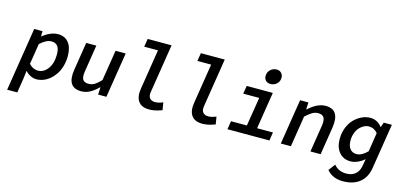

<svg xmlns="http://www.w3.org/2000/svg" viewBox="-81 -1318 4359 2091"><g transform="rotate(15 2098.5 -272.5)"><path d="M50.8 205.1 164.1 -509.8H257.8L256.8 -451.2H259.8Q297.9 -483.4 343.3 -503.2Q388.7 -522.9 430.2 -522.9Q509.3 -522.9 551.8 -468.8Q594.2 -414.6 594.2 -319.8Q594.2 -259.3 578.9 -205.6Q563.5 -151.9 537.4 -112.5Q511.2 -73.2 477.1 -44.4Q442.9 -15.6 404.5 -1.2Q366.2 13.2 327.1 13.2Q293.5 13.2 260.3 -3.2Q227.1 -19.5 202.1 -48.8L190.9 42L165 205.1ZM317.9 -82Q384.3 -82 429.7 -143.1Q475.1 -204.1 475.1 -307.1Q475.1 -428.2 382.8 -428.2Q323.7 -428.2 254.9 -363.8L217.8 -130.9Q240.2 -106 267.1 -94Q293.9 -82 317.9 -82Z M832.5 13.2Q667.5 13.2 700.7 -193.8L750.5 -509.8H864.7L817.4 -209Q806.6 -145 823 -115.5Q839.4 -85.9 889.6 -85.9Q924.3 -85.9 955.3 -104Q986.3 -122.1 1026.4 -165L1081.5 -509.8H1195.8L1114.7 0H1021.5L1025.4 -82H1021.5Q975.6 -36.1 929.9 -11.5Q884.3 13.2 832.5 13.2Z M1598.1 13.2Q1513.2 13.2 1476.6 -38.3Q1439.9 -89.8 1455.1 -184.1L1526.4 -633.8H1371.1L1386.2 -725.1H1655.3L1568.4 -176.8Q1560.5 -127.9 1580.8 -104.5Q1601.1 -81.1 1641.1 -81.1Q1678.7 -81.1 1729 -102.1L1743.2 -17.1Q1709 -5.4 1693.8 -0.7Q1678.7 3.9 1651.9 8.5Q1625 13.2 1598.1 13.2Z M2197.8 13.2Q2112.8 13.2 2076.2 -38.3Q2039.6 -89.8 2054.7 -184.1L2126 -633.8H1970.7L1985.8 -725.1H2254.9L2168 -176.8Q2160.2 -127.9 2180.4 -104.5Q2200.7 -81.1 2240.7 -81.1Q2278.3 -81.1 2328.6 -102.1L2342.8 -17.1Q2308.6 -5.4 2293.5 -0.7Q2278.3 3.9 2251.5 8.5Q2224.6 13.2 2197.8 13.2Z M2803.2 -597.2Q2771 -597.2 2750.7 -616.5Q2730.5 -635.7 2730.5 -668Q2730.5 -710.4 2759.8 -738.8Q2789.1 -767.1 2830.6 -767.1Q2862.8 -767.1 2883.1 -746.6Q2903.3 -726.1 2903.3 -693.8Q2903.3 -651.4 2874 -624.3Q2844.7 -597.2 2803.2 -597.2ZM2479.5 0 2494.6 -94.2H2673.3L2725.6 -418.9H2545.4L2560.5 -509.8H2854.5L2788.6 -94.2H2967.3L2952.6 0Z M3081.1 0 3162.1 -509.8H3255.9L3252 -431.2H3255.9Q3355.5 -522.9 3448.2 -522.9Q3611.3 -522.9 3580.1 -315.9L3530.3 0H3415L3462.9 -300.8Q3473.1 -364.7 3456.3 -394.8Q3439.5 -424.8 3390.1 -424.8Q3355.5 -424.8 3325.4 -407.5Q3295.4 -390.1 3250 -349.1L3194.8 0Z M3837.9 222.2Q3721.7 222.2 3656.7 144L3712.9 68.8Q3764.6 131.8 3852.5 131.8Q3914.6 131.8 3953.6 99.6Q3992.7 67.4 4003.4 7.8L4018.6 -75.2Q3986.3 -45.9 3944.1 -27.3Q3901.9 -8.8 3862.8 -8.8Q3782.2 -8.8 3734.9 -64.7Q3687.5 -120.6 3687.5 -214.8Q3687.5 -282.2 3710.4 -341.1Q3733.4 -399.9 3771 -439Q3808.6 -478 3856 -500.5Q3903.3 -522.9 3952.6 -522.9Q4031.7 -522.9 4084.5 -455.1H4086.4L4105.5 -509.8H4196.8L4115.7 0Q4098.6 107.4 4027.1 164.8Q3955.6 222.2 3837.9 222.2ZM3905.8 -102.1Q3964.4 -102.1 4027.8 -167L4060.5 -379.9Q4019.5 -428.2 3961.4 -428.2Q3933.1 -428.2 3905.3 -413.8Q3877.4 -399.4 3855.2 -374.3Q3833 -349.1 3819.3 -311Q3805.7 -272.9 3805.7 -229Q3805.7 -169.4 3832 -135.7Q3858.4 -102.1 3905.8 -102.1Z"/></g></svg>

Font: Office Code Pro Medium Italic
Style: Regular
Weight: 500
Italic angle: -9°
Designer: Nathan Rutzky & Paul D. Hunt
Foundry: Adobe Systems Incorporated
Version: Version 1.004;PS 001.004;hotconv 1.0.70;makeotf.lib2.5.58329